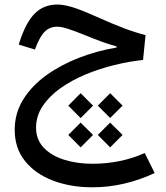

<svg xmlns="http://www.w3.org/2000/svg" viewBox="-20 -483 718 829"><path d="M274.9 -26.9 328.1 -80.6 381.8 -26.9 328.1 26.9ZM402.3 -26.9 455.6 -80.6 509.3 -26.9 455.6 26.4ZM274.9 99.6 328.1 46.4 381.8 99.6 328.1 153.3ZM402.3 99.6 455.6 46.4 509.3 99.6 455.6 153.3ZM228 -463.4Q254.4 -463.4 291.3 -452.4Q328.1 -441.4 392.6 -412.6Q468.8 -378.4 517.1 -360.4Q565.4 -342.3 608.4 -331.5L597.7 -224.1Q537.1 -217.8 472.7 -201.9Q408.2 -186 348.1 -160.9Q288.1 -135.7 240.2 -101.6Q192.4 -67.4 164.1 -24.9Q135.7 17.6 135.7 68.4Q135.7 119.6 168.5 154.3Q201.2 189 256.6 206.5Q312 224.1 379.9 224.1Q439.5 224.1 497.6 212.2Q555.7 200.2 605 177.7L647.9 264.2Q515.1 325.7 379.4 325.7Q284.2 325.7 208.3 296.6Q132.3 267.6 87.9 212.2Q43.5 156.7 43.5 77.6Q43.5 5.9 80.1 -53.2Q116.7 -112.3 179.2 -157.5Q241.7 -202.6 320.3 -233.2Q398.9 -263.7 483.4 -277.8V-282.7Q454.1 -290.5 421.4 -302.2Q388.7 -314 345.2 -332Q296.4 -351.6 270 -359.6Q243.7 -367.7 227.5 -367.7Q195.3 -367.7 174.1 -347.2Q152.8 -326.7 134.3 -278.3L130.9 -269L61 -290.5L64 -300.8Q92.3 -387.7 130.9 -425.5Q169.4 -463.4 228 -463.4Z"/></svg>

Font: Estedad-FD Medium
Style: Regular
Weight: 500
Designer: Amin Abedi
Version: Version 7.3